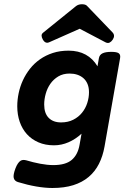

<svg xmlns="http://www.w3.org/2000/svg" viewBox="-20 -707 640 929"><path d="M217.8 -502.4Q198.7 -494.1 186.5 -517.1Q181.2 -526.9 181.2 -535.2Q181.2 -543.5 190.4 -550.3L348.1 -677.7Q359.9 -686.5 376.5 -686.5Q384.3 -686.5 391.1 -684.6Q397.9 -682.6 401.9 -677.7L524.4 -550.3Q538.6 -535.2 525.4 -515.1Q519 -505.4 510.3 -501Q501.5 -496.6 490.2 -502.4L365.7 -567.9ZM241.2 -3.9Q199.2 -3.9 166 -18.3Q132.8 -32.7 110.1 -57.9Q87.4 -83 75.4 -117.7Q63.5 -152.3 63.5 -192.9Q63.5 -224.1 70.3 -256.3Q77.1 -288.6 90.8 -318.4Q104.5 -348.1 125 -374.3Q145.5 -400.4 173.3 -419.9Q201.2 -439.5 235.6 -450.7Q270 -461.9 312 -461.9Q359.4 -461.9 394.5 -442.6Q429.7 -423.3 451.7 -386.2L458.5 -425.3Q461.4 -441.9 476.1 -449Q490.7 -456.1 518.6 -456.1Q545.9 -456.1 554.9 -449Q564 -441.9 561 -425.3L485.8 2Q477.5 48.8 458.7 85.9Q439.9 123 408.9 149.2Q377.9 175.3 334.5 189Q291 202.6 233.4 202.6Q197.8 202.6 155.3 195.3Q112.8 188 66.4 173.8Q49.8 168.5 46.4 153.8Q43 139.2 54.7 107.9Q60.5 92.8 66.7 84Q72.8 75.2 79.3 71Q85.9 66.9 93 66.9Q100.1 66.9 107.4 68.8Q139.6 78.6 174.3 85.2Q209 91.8 238.3 91.8Q297.4 91.8 327.1 66.7Q356.9 41.5 365.2 -7.8L374.5 -60.1Q345.7 -33.7 311.8 -18.8Q277.8 -3.9 241.2 -3.9ZM275.4 -114.7Q309.1 -114.7 334.5 -127.7Q359.9 -140.6 376.7 -161.4Q393.6 -182.1 402.1 -208.3Q410.6 -234.4 410.6 -260.7Q410.6 -283.2 403.6 -300.3Q396.5 -317.4 383.8 -328.6Q371.1 -339.8 354 -345.5Q336.9 -351.1 316.9 -351.1Q285.2 -351.1 262 -337.2Q238.8 -323.2 223.6 -301.5Q208.5 -279.8 201.2 -253.2Q193.8 -226.6 193.8 -201.2Q193.8 -158.7 215.6 -136.7Q237.3 -114.7 275.4 -114.7Z"/></svg>

Font: Courier Prime
Style: Bold Italic
Weight: 700
Monospace: yes
Designer: Alan Dague-Greene
Foundry: Quote-Unquote Apps
Version: Version 1.202